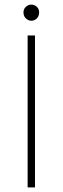

<svg xmlns="http://www.w3.org/2000/svg" viewBox="-20 -814 272 834"><path d="M100 0V-660H132V0ZM116 -724Q103 -724 92.5 -734Q82 -744 82 -760Q82 -775 92.5 -784.5Q103 -794 116 -794Q130 -794 140 -784.5Q150 -775 150 -760Q150 -744 140 -734Q130 -724 116 -724Z"/></svg>

Font: SourceSans3VF
Style: Regular
Weight: 200
Designer: Paul D. Hunt
Foundry: Adobe
Version: Version 3.052;hotconv 1.1.0;makeotfexe 2.6.0